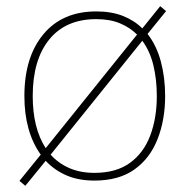

<svg xmlns="http://www.w3.org/2000/svg" viewBox="-20 -575 615 622"><path d="M515 -264Q515 -187 490.5 -124.5Q466 -62 415.5 -26Q365 10 286 10Q234 10 195 -7Q156 -24 128 -54L62 27L43 11L112 -74Q59 -148 59 -264Q59 -390 120.5 -464Q182 -538 292 -538Q341 -538 378 -523.5Q415 -509 441 -483L499 -555L518 -539L458 -465Q487 -428 501 -376Q515 -324 515 -264ZM86 -264Q86 -160 128 -95L424 -463Q401 -486 368.5 -499.5Q336 -513 292 -513Q193 -513 139.5 -447Q86 -381 86 -264ZM488 -264Q488 -317 477 -363Q466 -409 441 -443L144 -74Q169 -46 204.5 -30.5Q240 -15 286 -15Q356 -15 400.5 -47Q445 -79 466.5 -135.5Q488 -192 488 -264Z"/></svg>

Font: Noto Sans Thin
Style: Regular
Weight: 100
Designer: Monotype Design Team
Foundry: Monotype Imaging Inc.
Version: Version 2.007